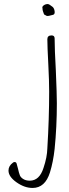

<svg xmlns="http://www.w3.org/2000/svg" viewBox="-20 -702 341 949"><path d="M141 227Q203 227 227 150Q243 98 250 34Q261 -74 261 -192Q261 -235 256 -353Q250 -460 250 -512Q250 -527 235 -527Q214 -527 214 -508Q214 -474 219 -379Q223 -302 223 -249Q223 -116 214 31Q213 75 195 128Q175 191 127 191Q107 191 93.5 182Q80 173 77 161Q74 154 69 132Q64 112 62 106Q60 100 54 99Q48 98 44 102Q22 118 22 141Q22 171 61.5 199Q101 227 141 227ZM190 -661Q190 -649 197 -633Q199 -628 203 -628L206 -626Q210 -623 216 -623Q220 -623 223 -624L243 -629Q252 -632 250 -646.5Q248 -661 240 -668Q223 -682 216 -682Q205 -682 196 -675.5Q187 -669 190 -661Z"/></svg>

Font: Neythal
Style: Regular
Weight: 400
Designer: Tharique Azeez
Foundry: Tharique Azeez
Version: Version 0.44